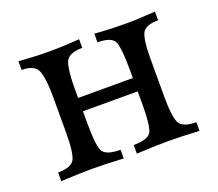

<svg xmlns="http://www.w3.org/2000/svg" viewBox="-87 -593 811 713"><g transform="rotate(-20 318.0 -236.5)"><path d="M589.4 0Q512.7 -3.9 466.8 -3.9Q414.1 -3.9 341.8 0V-34.2Q401.4 -34.2 412.6 -59.3Q423.8 -84.5 423.8 -161.6V-216.3H207.5V-170.9Q207.5 -88.4 218.3 -61.3Q229 -34.2 290 -34.2V0Q217.8 -3.9 165 -3.9Q118.7 -3.9 43 0V-34.2Q98.6 -34.2 110.1 -61.8Q121.6 -89.4 121.6 -162.1V-307.6Q121.6 -373.5 110.1 -406Q98.6 -438.5 45.9 -438.5V-472.7Q113.8 -467.8 165 -467.8Q222.2 -467.8 285.6 -472.7V-438.5Q228.5 -438.5 218 -406.7Q207.5 -375 207.5 -306.6V-269H423.8V-297.9Q423.8 -383.3 413.6 -410.9Q403.3 -438.5 345.7 -438.5V-472.7Q408.2 -467.8 466.8 -467.8Q517.6 -467.8 585.4 -472.7V-438.5Q533.7 -438.5 521.7 -412.4Q509.8 -386.2 509.8 -315.9V-162.1Q509.8 -89.4 521.7 -61.8Q533.7 -34.2 589.4 -34.2Z"/></g></svg>

Font: Kelvinch
Style: Regular
Weight: 400
Designer: Paul James MIller
Foundry: High-Logic / Made with FontCreator
Version: Version 3.30 September 23, 2016